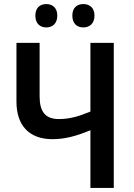

<svg xmlns="http://www.w3.org/2000/svg" viewBox="-20 -925 660 945"><path d="M154 -848C154 -809 177 -790 208 -790C238 -790 262 -809 262 -848C262 -887 238 -905 208 -905C177 -905 154 -887 154 -848ZM336 -848C336 -809 359 -790 390 -790C421 -790 445 -809 445 -848C445 -887 421 -905 390 -905C359 -905 336 -887 336 -848ZM540 0V-714H425V-376C367 -352 323 -339 270 -339C203 -339 175 -375 175 -451V-714H61V-425C61 -306 125 -240 238 -240C300 -240 358 -256 425 -284V0Z"/></svg>

Font: Noto Sans UI SemiCondensed Medium
Style: Regular
Weight: 500
Width: 4
Designer: Monotype Design Team
Foundry: Monotype Imaging Inc.
Version: Version 1.901